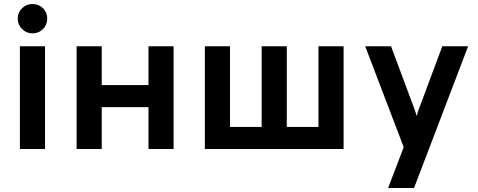

<svg xmlns="http://www.w3.org/2000/svg" viewBox="-20 -741 2376 955"><path d="M141.5 -575Q111.5 -575 89.8 -596.8Q68 -618.5 68 -648.5Q68 -678.5 89.5 -699.8Q111 -721 141.5 -721Q173 -721 194 -700Q215 -679 215 -648.5Q215 -618 193.8 -596.5Q172.5 -575 141.5 -575ZM79 0V-511H204V0Z M361 0V-511H486V-318H718.5V-511H843.5V0H718.5V-208H486V0Z M999 0V-511H1124V-109.5H1281.5V-511H1406.5V-109.5H1564V-511H1689V0Z M1910.5 194 1988 -9 1796.5 -511H1925L2036.5 -212Q2046 -188.5 2052.5 -164Q2055.5 -176.5 2059.8 -188.8Q2064 -201 2068.5 -212L2180 -511H2308.5L2039.5 194Z"/></svg>

Font: Overpass
Style: Bold
Weight: 700
Designer: Delve Withrington, Dave Bailey, Thomas Jockin
Foundry: Delve Fonts LLC
Version: Version 4.000; ttfautohint (v1.8.3)